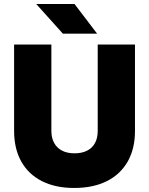

<svg xmlns="http://www.w3.org/2000/svg" viewBox="-20 -921 740 953"><path d="M348 12Q255 12 188 -22Q121 -56 85.5 -119.5Q50 -183 50 -271V-700H235V-271Q235 -236 249 -211Q263 -186 288.5 -173Q314 -160 350 -160Q386 -160 412 -173Q438 -186 451.5 -211Q465 -236 465 -271V-700H650V-271Q650 -183 614 -119.5Q578 -56 510.5 -22Q443 12 348 12ZM292 -754 160 -901H350L462 -754Z"/></svg>

Font: Figtree Black
Style: Regular
Weight: 900
Designer: Erik Kennedy
Foundry: Erik Kennedy
Version: Version 2.001;gftools[0.9.30]